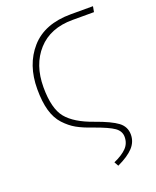

<svg xmlns="http://www.w3.org/2000/svg" viewBox="-160 -775 868 1068"><g transform="rotate(-20 274.0 -241.0)"><path d="M352 200 338 175Q388 153 414 126.5Q440 100 440 61Q440 27 409 5Q378 -17 294 -47Q238 -66 202.5 -86Q167 -106 135.5 -140Q104 -174 89 -226.5Q74 -279 74 -354Q74 -498 155 -590Q236 -682 392 -682H523L517 -649H390Q258 -649 184 -567Q110 -485 110 -352Q110 -226 156 -169.5Q202 -113 311 -75Q401 -43 439 -14.5Q477 14 477 61Q477 104 446.5 137Q416 170 352 200Z"/></g></svg>

Font: Fira Sans UltraLight
Style: Regular
Weight: 200
Designer: Carrois Corporate & Edenspiekermann AG
Foundry: Carrois Corporate GbR & Edenspiekermann AG
Version: Version 4.106;PS 004.106;hotconv 1.0.70;makeotf.lib2.5.58329